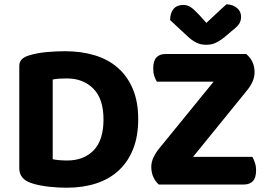

<svg xmlns="http://www.w3.org/2000/svg" viewBox="-20 -861 1249 896"><path d="M463 -303Q463 -400 415.5 -447.5Q368 -495 292 -495Q274 -495 258 -494Q242 -493 226 -490V-118Q239 -115 257.5 -113.5Q276 -112 293 -112Q371 -112 417 -159.5Q463 -207 463 -303ZM625 -305Q625 -225 601 -165Q577 -105 533.5 -65Q490 -25 428.5 -5Q367 15 292 15Q275 15 253.5 14Q232 13 209.5 10.5Q187 8 164 3.5Q141 -1 122 -8Q70 -27 70 -76V-552Q70 -572 80.5 -583Q91 -594 111 -601Q152 -614 198 -618Q244 -622 282 -622Q359 -622 422 -603Q485 -584 530 -544.5Q575 -505 600 -445.5Q625 -386 625 -305ZM977 -480H712Q705 -491 700 -506.5Q695 -522 695 -542Q695 -577 710 -593Q725 -609 752 -609H1129Q1168 -576 1168 -524Q1168 -501 1158 -479Q1148 -457 1131 -437L881 -129H1158Q1164 -118 1169.5 -102Q1175 -86 1175 -66Q1175 -31 1160 -15.5Q1145 0 1119 0H721Q706 -13 696 -34Q686 -55 686 -83Q686 -106 697.5 -129Q709 -152 726 -172ZM943 -754Q966 -775 990 -798Q1014 -821 1037 -841Q1066 -840 1085.5 -824Q1105 -808 1105 -783Q1105 -763 1095.5 -749Q1086 -735 1061 -716L1027 -687Q1001 -667 983 -659.5Q965 -652 943 -652Q916 -652 895.5 -662.5Q875 -673 857 -690L774 -767Q774 -801 790 -819.5Q806 -838 835 -838Q854 -838 869.5 -828Q885 -818 911 -790Z"/></svg>

Font: Baloo Tammudu 2
Style: Bold
Weight: 700
Designer: Maithili Shingre, Omkar Shende and Ek Type
Foundry: Ek Type
Version: Version 1.640;hotconv 1.0.111;makeotfexe 2.5.65597; ttfautoh